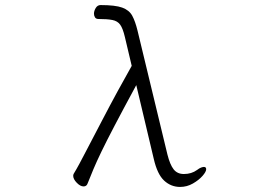

<svg xmlns="http://www.w3.org/2000/svg" viewBox="-20 -732 1040 758"><path d="M518 -396Q466 -300 433 -237Q400 -174 380.5 -133.5Q361 -93 349 -64.5Q337 -36 326 -8Q322 4 310 4Q297 4 283 -10.5Q269 -25 269 -38Q269 -42 271 -46Q282 -64 293.5 -85.5Q305 -107 318 -132Q350 -193 382 -254.5Q414 -316 444.5 -372Q475 -428 500 -472L473 -586Q465 -620 454.5 -634.5Q444 -649 424 -653Q404 -657 369 -657Q359 -657 355 -663.5Q351 -670 351 -678Q351 -689 358 -700.5Q365 -712 377 -712Q435 -712 462.5 -702Q490 -692 502 -670Q514 -648 523 -611L641 -122Q651 -82 665.5 -63.5Q680 -45 706 -45Q736 -45 758 -61Q767 -68 774 -70.5Q781 -73 785 -73Q794 -73 794 -64Q794 -54 779.5 -37.5Q765 -21 741.5 -7.5Q718 6 691 6Q655 6 628 -19Q601 -44 587 -105Z"/></svg>

Font: Moon Stars Kai HW Light
Style: Regular
Weight: 300
Designer: GuiWonder
Version: Version 1.101